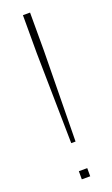

<svg xmlns="http://www.w3.org/2000/svg" viewBox="-131 -676 415 709"><g transform="rotate(-20 76.5 -322.0)"><path d="M69 -139 63 -495V-644H91V-495L86 -139ZM60 0V-32H93V0Z"/></g></svg>

Font: Kanit Thin
Style: Regular
Weight: 250
Designer: Katatrad Team
Foundry: CadsonDemak
Version: Version 2.000; ttfautohint (v1.8.3)